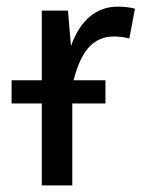

<svg xmlns="http://www.w3.org/2000/svg" viewBox="-20 -559 437 579"><path d="M387 -533 370 -443Q346 -449 324 -449Q278 -449 248.5 -417Q219 -385 202 -317H298V-247H198V0H106V-247H15V-317H106V-527H185L194 -420Q215 -479 251 -509Q287 -539 335 -539Q363 -539 387 -533Z"/></svg>

Font: FiraGOUPP
Style: Medium
Weight: 400
Designer: bBox Type
Foundry: bBox Type GmbH
Version: Version 1.001